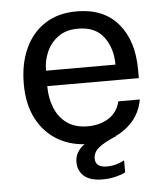

<svg xmlns="http://www.w3.org/2000/svg" viewBox="-50 -572 667 774"><g transform="rotate(-5 283.0 -185.0)"><path d="M144.5 -237Q144.5 -188 160.8 -148.2Q177 -108.5 210 -85Q243 -61.5 293.5 -61.5Q343 -61.5 378.8 -84.5Q414.5 -107.5 424.5 -151H511.5Q502 -98.5 469.8 -62.5Q437.5 -26.5 391.5 -8.2Q345.5 10 295 10Q223 10 168 -21.5Q113 -53 82 -112Q51 -171 51 -253.5Q51 -335 79 -396.5Q107 -458 160 -492.5Q213 -527 288.5 -527Q397.5 -527 456.2 -457.8Q515 -388.5 515 -271V-237ZM145 -299.5H426Q426 -366 392 -411.5Q358 -457 288 -457Q239.5 -457 207.5 -433.8Q175.5 -410.5 160 -374.2Q144.5 -338 145 -299.5ZM235 78Q235 48.5 256.2 24.5Q277.5 0.5 337.5 -18.5L404.5 -12.5Q354 8.5 331.8 27Q309.5 45.5 309.5 70Q309.5 106.5 355.5 106.5Q379 106.5 397.8 100.2Q416.5 94 427 88V136.5Q414.5 144 389 150.5Q363.5 157 334 157Q285.5 157 260.2 135.8Q235 114.5 235 78Z"/></g></svg>

Font: Public Sans
Style: Regular
Weight: 400
Designer: The Public Sans project authors (U.S. Web Design System). Libre Franklin designed by Pablo Impallari and Rodrigo Fuenzal
Version: Version 1.008; ttfautohint (v1.8.1) -l 8 -r 50 -G 200 -x 14 